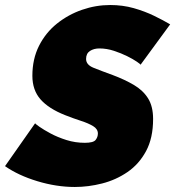

<svg xmlns="http://www.w3.org/2000/svg" viewBox="-53 -736 698 765"><path d="M245 9Q172 9 96 -14Q20 -37 -33 -74L87 -245Q87 -245 87 -245Q87 -243 104 -231Q121 -219 149 -204Q177 -189 212 -178Q247 -167 285 -167Q319 -167 328 -178.5Q337 -190 337 -204Q337 -222 318 -233.5Q299 -245 269.5 -254.5Q240 -264 207 -277Q141 -303 108.5 -340Q76 -377 76 -434Q76 -501 102.5 -553.5Q129 -606 174 -642Q219 -678 274 -697Q329 -716 386 -716Q436 -716 480 -703.5Q524 -691 561 -673Q598 -655 625 -639L507 -478Q507 -478 507 -478Q507 -480 492.5 -490Q478 -500 454 -512Q430 -524 401 -533.5Q372 -543 343 -543Q321 -543 305.5 -533Q290 -523 290 -501Q290 -478 319.5 -466Q349 -454 396 -437Q444 -419 480.5 -397.5Q517 -376 537 -344Q557 -312 557 -262Q557 -186 529 -134Q501 -82 455 -50.5Q409 -19 354 -5Q299 9 245 9Z"/></svg>

Font: Raleway Black
Style: Italic
Weight: 900
Italic angle: -12°
Designer: Matt McInerney, Pablo Impallari, Rodrigo Fuenzalida
Foundry: Matt McInerney, Pablo Impallari, Rodrigo Fuenzalida
Version: Version 4.101;RELEASE